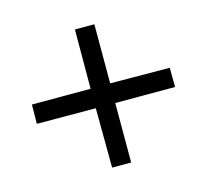

<svg xmlns="http://www.w3.org/2000/svg" viewBox="-94 -665 738 688"><g transform="rotate(30 275.5 -321.5)"><path d="M275 -270 432 -115 482 -165 326 -321 483 -478 432 -528 275 -373 120 -528 69 -477 224 -321 70 -167 120 -116Z"/></g></svg>

Font: Noto Sans Gurmukhi UI
Style: Regular
Weight: 400
Designer: Jelle Bosma - Monotype Design Team
Foundry: Monotype Imaging Inc.
Version: Version 2.004